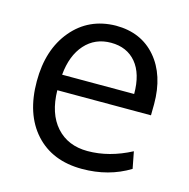

<svg xmlns="http://www.w3.org/2000/svg" viewBox="-87 -632 716 728"><g transform="rotate(15 270.5 -268.0)"><path d="M131.8 -314.5H414.6Q414.6 -394 378.7 -436.8Q342.8 -479.5 280.3 -479.5Q217.8 -479.5 178.2 -435.3Q138.7 -391.1 131.8 -314.5ZM296.4 11.2Q179.7 11.2 112.5 -63Q45.4 -137.2 45.4 -266.1Q45.4 -390.6 110.4 -468Q175.3 -545.4 281.2 -546.9Q380.9 -546.9 439.2 -478.8Q497.6 -410.6 497.6 -296.9Q497.6 -291 497.3 -275.4Q497.1 -259.8 497.1 -252.9H129.4Q130.9 -161.6 176.5 -110.6Q222.2 -59.6 299.3 -59.6Q384.3 -59.6 469.7 -104.5L482.4 -38.6Q400.9 11.2 296.4 11.2Z"/></g></svg>

Font: Oxygen
Style: Regular
Weight: 400
Designer: Vernon Adams
Foundry: Vernon Adams
Version: Version Release 0.2.3 webfont; ttfautohint (v0.93.3-1d66) -l